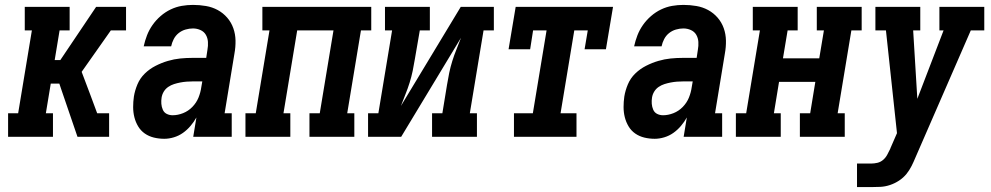

<svg xmlns="http://www.w3.org/2000/svg" viewBox="-20 -558 4040 783"><path d="M380 0 390 -59 384 -75 383 -78 376 -96H425V0ZM13 0V-96H54L110 -434H81V-530H264V-434H223L203 -313H226L372 -530H468L458 -471L468 -530H494V-434H432L313 -265Q331 -218 348.5 -171Q366 -124 383 -78L384 -75L390 -59L380 0H296L229 -196L222 -217H187L167 -96H196V0Z M650 8Q628 8 607.5 3Q587 -2 570.5 -13.5Q554 -25 543.5 -42.5Q533 -60 528 -80Q523 -100 523 -121.5Q523 -143 526 -164Q530 -189 540.5 -214Q551 -239 570.5 -258Q590 -277 614.5 -289.5Q639 -302 664.5 -309.5Q690 -317 715 -319.5Q740 -322 766 -322H821L826 -355Q829 -371 828 -387Q827 -403 819.5 -416Q812 -429 797.5 -435.5Q783 -442 767 -442Q752 -442 736.5 -437.5Q721 -433 708.5 -423Q696 -413 688.5 -398.5Q681 -384 678 -369H566Q571 -392 579.5 -414Q588 -436 602 -456Q616 -476 635 -492.5Q654 -509 676 -519.5Q698 -530 721 -534Q744 -538 767 -538Q794 -538 820 -533.5Q846 -529 868 -517Q890 -505 906.5 -486Q923 -467 931.5 -443Q940 -419 940.5 -392.5Q941 -366 936 -339L896 -96H925V0H768L781 -79Q771 -61 757 -44.5Q743 -28 726 -16Q709 -4 689 2Q669 8 650 8ZM684 -88Q705 -88 726.5 -96.5Q748 -105 764.5 -122Q781 -139 789.5 -160Q798 -181 801 -203L805 -226H766Q753 -226 740.5 -225Q728 -224 715 -221.5Q702 -219 689.5 -215Q677 -211 666 -203.5Q655 -196 648 -184.5Q641 -173 639 -160Q637 -147 638 -134.5Q639 -122 644 -110.5Q649 -99 660 -93.5Q671 -88 684 -88Z M981 0V-96H1023L1079 -434H1050V-530H1494V-434H1452L1396 -96H1425V0H1242V-96H1284L1340 -434H1192L1136 -96H1164V0Z M1481 0V-96H1523L1579 -434H1550V-530H1733V-434H1692L1672 -318Q1668 -293 1663 -269Q1658 -245 1650.5 -221Q1643 -197 1633.5 -173.5Q1624 -150 1615 -126L1859 -530H1994V-434H1952L1896 -96H1925V0H1742V-96H1784L1803 -212Q1807 -237 1812 -261Q1817 -285 1824.5 -309Q1832 -333 1841.5 -356.5Q1851 -380 1860 -404L1616 0Z M2076 0V-96H2153L2209 -434H2154L2142 -357H2054L2083 -530H2480L2451 -357H2364L2377 -434H2322L2266 -96H2331V0Z M2650 8Q2628 8 2607.5 3Q2587 -2 2570.5 -13.5Q2554 -25 2543.5 -42.5Q2533 -60 2528 -80Q2523 -100 2523 -121.5Q2523 -143 2526 -164Q2530 -189 2540.5 -214Q2551 -239 2570.5 -258Q2590 -277 2614.5 -289.5Q2639 -302 2664.5 -309.5Q2690 -317 2715 -319.5Q2740 -322 2766 -322H2821L2826 -355Q2829 -371 2828 -387Q2827 -403 2819.5 -416Q2812 -429 2797.5 -435.5Q2783 -442 2767 -442Q2752 -442 2736.5 -437.5Q2721 -433 2708.5 -423Q2696 -413 2688.5 -398.5Q2681 -384 2678 -369H2566Q2571 -392 2579.5 -414Q2588 -436 2602 -456Q2616 -476 2635 -492.5Q2654 -509 2676 -519.5Q2698 -530 2721 -534Q2744 -538 2767 -538Q2794 -538 2820 -533.5Q2846 -529 2868 -517Q2890 -505 2906.5 -486Q2923 -467 2931.5 -443Q2940 -419 2940.5 -392.5Q2941 -366 2936 -339L2896 -96H2925V0H2768L2781 -79Q2771 -61 2757 -44.5Q2743 -28 2726 -16Q2709 -4 2689 2Q2669 8 2650 8ZM2684 -88Q2705 -88 2726.5 -96.5Q2748 -105 2764.5 -122Q2781 -139 2789.5 -160Q2798 -181 2801 -203L2805 -226H2766Q2753 -226 2740.5 -225Q2728 -224 2715 -221.5Q2702 -219 2689.5 -215Q2677 -211 2666 -203.5Q2655 -196 2648 -184.5Q2641 -173 2639 -160Q2637 -147 2638 -134.5Q2639 -122 2644 -110.5Q2649 -99 2660 -93.5Q2671 -88 2684 -88Z M2981 0V-96H3023L3079 -434H3050V-530H3233V-434H3192L3173 -320H3321L3340 -434H3311V-530H3494V-434H3452L3396 -96H3425V0H3242V-96H3284L3305 -224H3157L3136 -96H3164V0Z M3475 205V109H3532Q3545 109 3558 106Q3571 103 3581.5 94Q3592 85 3598.5 72.5Q3605 60 3611 48V47Q3611 47 3611 47Q3611 47 3611 47L3638 -15L3593 -434H3550V-530H3733V-434H3704L3721 -155L3828 -434H3811V-530H3994V-434H3939L3713 85Q3706 102 3697.5 119Q3689 136 3677 151Q3664 167 3646.5 178.5Q3629 190 3609.5 196.5Q3590 203 3570.5 204Q3551 205 3532 205Z"/></svg>

Font: Iosevka Slab Oblique
Style: Bold
Weight: 700
Italic angle: -9°
Monospace: yes
Designer: Belleve Invis
Foundry: Belleve Invis
Version: Version 11.1.1; ttfautohint (v1.8.3)